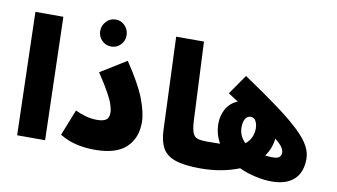

<svg xmlns="http://www.w3.org/2000/svg" viewBox="-79 -981 2055 1170"><g transform="rotate(10 948.5 -395.5)"><path d="M81 0 60 -760H233L254 0Z M551 -632Q517 -632 493 -656Q469 -680 469 -714Q469 -749 493 -774Q517 -799 551 -799Q585 -799 608.5 -774Q632 -749 632 -714Q632 -680 608.5 -656Q585 -632 551 -632Z M344 -50 408 -211Q437 -197 471.5 -187Q506 -177 543 -177Q583 -177 600 -190Q617 -203 617 -234Q617 -253 608.5 -280.5Q600 -308 576 -352Q552 -396 506 -465L666 -564Q751 -438 783.5 -353Q816 -268 816 -208Q816 -111 754.5 -53Q693 5 560 5Q503 5 447.5 -7.5Q392 -20 344 -50Z M1215 5Q1113 5 1057.5 -15Q1002 -35 979.5 -76Q957 -117 954 -181L931 -760H1103L1126 -271Q1129 -222 1138.5 -199Q1148 -176 1169 -169.5Q1190 -163 1225 -163Q1273 -163 1294 -139Q1315 -115 1315 -81Q1315 -43 1290 -19Q1265 5 1215 5Z M1656 8Q1611 8 1557.5 -3.5Q1504 -15 1454 -38Q1402 -17 1341.5 -6Q1281 5 1215 5L1225 -163Q1273 -163 1308 -164Q1293 -190 1284.5 -220Q1276 -250 1276 -284Q1276 -333 1299 -374.5Q1322 -416 1369 -436Q1341 -454 1307 -476L1392 -598Q1525 -509 1612.5 -444Q1700 -379 1750 -330.5Q1800 -282 1821 -242.5Q1842 -203 1842 -165Q1842 -80 1794 -36Q1746 8 1656 8ZM1419 -288Q1419 -257 1430 -234Q1441 -211 1459 -194Q1483 -212 1494.5 -238Q1506 -264 1506 -292Q1506 -319 1495.5 -338.5Q1485 -358 1464 -358Q1442 -358 1430.5 -338Q1419 -318 1419 -288ZM1690 -175Q1690 -191 1678 -209Q1666 -227 1634 -253Q1627 -191 1591 -141Q1615 -138 1639 -138Q1668 -138 1679 -148.5Q1690 -159 1690 -175Z"/></g></svg>

Font: Noto Sans Arabic Blk
Style: Regular
Weight: 900
Designer: Monotype Design Team, Nadine Chahine, Nizar Qandah and Khaled Hosny
Foundry: Monotype Imaging Inc.
Version: Version 2.012; ttfautohint (v1.8.4.7-5d5b)